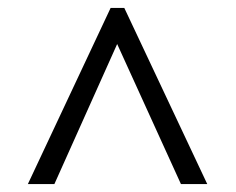

<svg xmlns="http://www.w3.org/2000/svg" viewBox="-20 -734 599 488"><path d="M261.2 -713.9H295.9L506.8 -266.1H439.9L277.8 -622.1L118.2 -266.1H50.8Z"/></svg>

Font: Droid Serif
Style: Regular
Weight: 400
Designer: Monotype Design team
Foundry: Monotype Imaging Inc.
Version: Version 1.03